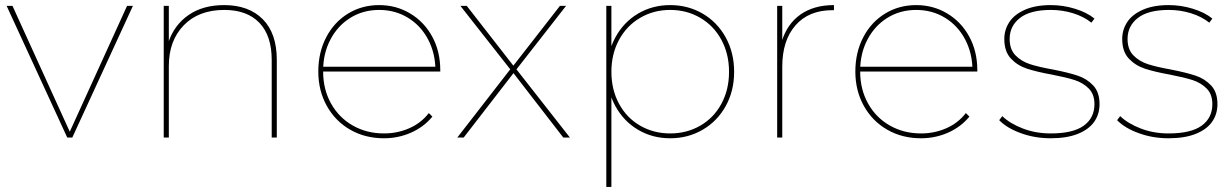

<svg xmlns="http://www.w3.org/2000/svg" viewBox="-20 -540 4838 754"><path d="M6 -517H29L258 -14H250L479 -517H502L264 0H244Z M860 -520Q957 -520 1012 -464.5Q1067 -409 1067 -305V0H1047V-305Q1047 -400 998.5 -450.5Q950 -501 861 -501Q760 -501 701.5 -440.5Q643 -380 643 -281V0H623V-517H643V-370L641 -373Q664 -442 720.5 -481Q777 -520 860 -520Z M1488 3Q1414 3 1355.5 -30.5Q1297 -64 1263.5 -124Q1230 -184 1230 -259Q1230 -334 1261 -393.5Q1292 -453 1346.5 -486.5Q1401 -520 1469 -520Q1536 -520 1591 -487Q1646 -454 1677.5 -396Q1709 -338 1709 -264Q1709 -263 1709 -261.5Q1709 -260 1709 -259H1241V-278H1698L1690 -263Q1690 -330 1661.5 -384.5Q1633 -439 1582.5 -470Q1532 -501 1469 -501Q1406 -501 1356 -470Q1306 -439 1277.5 -384.5Q1249 -330 1249 -263V-259Q1249 -189 1280 -133.5Q1311 -78 1365.5 -47Q1420 -16 1488 -16Q1541 -16 1587.5 -36.5Q1634 -57 1664 -96L1678 -82Q1644 -41 1594 -19Q1544 3 1488 3Z M1987 -272 1986 -265 1788 -517H1813L2000 -277H1992L2179 -517H2203L2003 -261L2004 -273L2218 0H2192L1994 -256H1999L1801 0H1776Z M2612 3Q2542 3 2485.5 -30.5Q2429 -64 2396.5 -123.5Q2364 -183 2364 -258Q2364 -333 2396.5 -393Q2429 -453 2485.5 -486.5Q2542 -520 2612 -520Q2682 -520 2739.5 -486.5Q2797 -453 2830 -393Q2863 -333 2863 -258Q2863 -183 2830 -123.5Q2797 -64 2739.5 -30.5Q2682 3 2612 3ZM2361 -517H2381V-327L2371 -257L2381 -187V194H2361ZM2612 -16Q2677 -16 2730 -46.5Q2783 -77 2813 -132.5Q2843 -188 2843 -258Q2843 -328 2813 -383.5Q2783 -439 2730 -470Q2677 -501 2612 -501Q2547 -501 2494 -470Q2441 -439 2411 -383.5Q2381 -328 2381 -258Q2381 -188 2411 -132.5Q2441 -77 2494 -46.5Q2547 -16 2612 -16Z M3032 -517H3052V-374L3050 -377Q3071 -446 3123.5 -483Q3176 -520 3255 -520V-500Q3254 -500 3252.5 -500Q3251 -500 3249 -500Q3156 -500 3104 -440.5Q3052 -381 3052 -278V0H3032Z M3597 3Q3523 3 3464.5 -30.5Q3406 -64 3372.5 -124Q3339 -184 3339 -259Q3339 -334 3370 -393.5Q3401 -453 3455.5 -486.5Q3510 -520 3578 -520Q3645 -520 3700 -487Q3755 -454 3786.5 -396Q3818 -338 3818 -264Q3818 -263 3818 -261.5Q3818 -260 3818 -259H3350V-278H3807L3799 -263Q3799 -330 3770.5 -384.5Q3742 -439 3691.5 -470Q3641 -501 3578 -501Q3515 -501 3465 -470Q3415 -439 3386.5 -384.5Q3358 -330 3358 -263V-259Q3358 -189 3389 -133.5Q3420 -78 3474.5 -47Q3529 -16 3597 -16Q3650 -16 3696.5 -36.5Q3743 -57 3773 -96L3787 -82Q3753 -41 3703 -19Q3653 3 3597 3Z M4106 3Q4044 3 3989 -17Q3934 -37 3904 -68L3916 -84Q3946 -55 3996.5 -35.5Q4047 -16 4106 -16Q4194 -16 4236 -46.5Q4278 -77 4278 -131Q4278 -170 4255.5 -192.5Q4233 -215 4200.5 -225.5Q4168 -236 4111 -247Q4050 -258 4012.5 -270.5Q3975 -283 3949.5 -310.5Q3924 -338 3924 -387Q3924 -423 3943.5 -453Q3963 -483 4004.5 -501.5Q4046 -520 4107 -520Q4155 -520 4202 -505.5Q4249 -491 4278 -467L4266 -451Q4236 -475 4194 -488Q4152 -501 4107 -501Q4026 -501 3985.5 -469.5Q3945 -438 3945 -387Q3945 -346 3968 -322.5Q3991 -299 4025 -288Q4059 -277 4115 -267Q4176 -255 4212 -243Q4248 -231 4273 -204.5Q4298 -178 4298 -131Q4298 -91 4276.5 -61Q4255 -31 4212 -14Q4169 3 4106 3Z M4569 3Q4507 3 4452 -17Q4397 -37 4367 -68L4379 -84Q4409 -55 4459.5 -35.5Q4510 -16 4569 -16Q4657 -16 4699 -46.5Q4741 -77 4741 -131Q4741 -170 4718.5 -192.5Q4696 -215 4663.5 -225.5Q4631 -236 4574 -247Q4513 -258 4475.5 -270.5Q4438 -283 4412.5 -310.5Q4387 -338 4387 -387Q4387 -423 4406.5 -453Q4426 -483 4467.5 -501.5Q4509 -520 4570 -520Q4618 -520 4665 -505.5Q4712 -491 4741 -467L4729 -451Q4699 -475 4657 -488Q4615 -501 4570 -501Q4489 -501 4448.5 -469.5Q4408 -438 4408 -387Q4408 -346 4431 -322.5Q4454 -299 4488 -288Q4522 -277 4578 -267Q4639 -255 4675 -243Q4711 -231 4736 -204.5Q4761 -178 4761 -131Q4761 -91 4739.5 -61Q4718 -31 4675 -14Q4632 3 4569 3Z"/></svg>

Font: Montserrat
Style: Regular
Weight: 400
Designer: Julieta Ulanovsky
Foundry: Julieta Ulanovsky
Version: Version 8.000